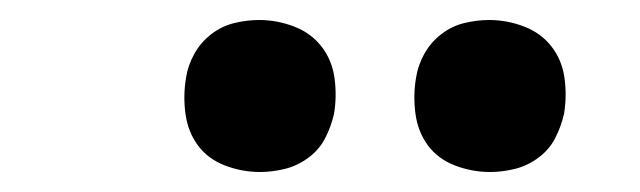

<svg xmlns="http://www.w3.org/2000/svg" viewBox="-20 -766 640 192"><path d="M470 -594Q452 -594 435 -600.5Q418 -607 408 -620.5Q398 -634 395.5 -652Q393 -670 396 -688Q398 -701 404.5 -712.5Q411 -724 421.5 -732Q432 -740 444.5 -743Q457 -746 469 -746Q487 -746 504 -739.5Q521 -733 531.5 -719.5Q542 -706 544.5 -688Q547 -670 544 -652Q541 -639 535 -627.5Q529 -616 518 -608Q507 -600 494.5 -597Q482 -594 470 -594ZM240 -594Q222 -594 205 -600.5Q188 -607 178 -620.5Q168 -634 165.5 -652Q163 -670 166 -688Q168 -701 174.5 -712.5Q181 -724 191.5 -732Q202 -740 214.5 -743Q227 -746 239 -746Q257 -746 274 -739.5Q291 -733 301.5 -719.5Q312 -706 314.5 -688Q317 -670 314 -652Q311 -639 305 -627.5Q299 -616 288 -608Q277 -600 264.5 -597Q252 -594 240 -594Z"/></svg>

Font: Iosevka XBd Ex Obl
Style: Regular
Weight: 800
Width: 7
Italic angle: -9°
Monospace: yes
Designer: Belleve Invis
Foundry: Belleve Invis
Version: Version 32.5.0; ttfautohint (v1.8.4)